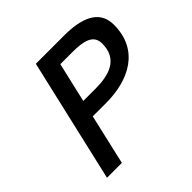

<svg xmlns="http://www.w3.org/2000/svg" viewBox="-182 -891 1059 1059"><g transform="rotate(-45 348.0 -361.0)"><path d="M696 -570C696 -688 589 -722 459 -722H239L72 0H188L256 -295H361C538 -295 696 -373 696 -570ZM373 -392H279L333 -625H427C516 -625 577 -610 577 -542C577 -418 477 -392 373 -392Z"/></g></svg>

Font: Perun Medium Italic
Style: Regular
Weight: 500
Italic angle: -12°
Foundry: Copyright (c) Stefan Peev, Context Ltd, 2016
Version: Version 1.026